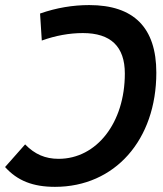

<svg xmlns="http://www.w3.org/2000/svg" viewBox="-35 -723 641 753"><path d="M314.9 -703.1C251 -703.1 186 -692.4 122.1 -669.9L128.9 -564C183.1 -583.5 237.3 -593.3 290 -593.3C399.4 -593.3 454.6 -540.5 454.6 -434.6C454.6 -241.7 344.2 -100.1 194.8 -100.1C142.6 -100.1 101.6 -117.7 63.5 -156.7L-15.1 -67.9C33.2 -14.2 94.2 9.8 180.7 9.8C415.5 9.8 578.1 -174.3 578.1 -438C578.1 -614.7 489.7 -703.1 314.9 -703.1Z"/></svg>

Font: Cascadia Mono SemiBold
Style: Italic
Weight: 600
Italic angle: -10°
Monospace: yes
Designer: Aaron Bell
Foundry: Saja Typeworks
Version: Version 2404.023